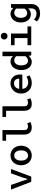

<svg xmlns="http://www.w3.org/2000/svg" viewBox="1884 -2691 1029 4837"><g transform="rotate(-90 2398.5 -272.5)"><path d="M236.8 0 41 -509.8H157.2L252 -242.2Q254.4 -235.8 301.8 -88.9H306.2Q311.5 -105.5 327.6 -159.4Q343.8 -213.4 354 -242.2L449.2 -509.8H559.1L368.2 0Z M992.7 -5.1Q948.2 13.2 899.4 13.2Q850.6 13.2 806.4 -5.1Q762.2 -23.4 728.3 -56.9Q694.3 -90.3 674.1 -141.6Q653.8 -192.9 653.8 -254.9Q653.8 -316.9 674.1 -368.2Q694.3 -419.4 728.3 -452.9Q762.2 -486.3 806.4 -504.6Q850.6 -522.9 899.4 -522.9Q948.2 -522.9 992.7 -504.6Q1037.1 -486.3 1071.5 -452.9Q1106 -419.4 1126.2 -368.2Q1146.5 -316.9 1146.5 -254.9Q1146.5 -192.9 1126.2 -141.6Q1106 -90.3 1071.5 -56.9Q1037.1 -23.4 992.7 -5.1ZM899.4 -81.1Q959.5 -81.1 994.1 -128.2Q1028.8 -175.3 1028.8 -254.9Q1028.8 -334 994.1 -381.6Q959.5 -429.2 899.4 -429.2Q839.8 -429.2 805.7 -381.6Q771.5 -334 771.5 -254.9Q771.5 -175.3 805.7 -128.2Q839.8 -81.1 899.4 -81.1Z M1600.1 13.2Q1515.6 13.2 1470.9 -38.1Q1426.3 -89.4 1426.3 -184.1V-633.8H1271V-725.1H1540V-176.8Q1540 -127.9 1564.2 -104.5Q1588.4 -81.1 1628.4 -81.1Q1666 -81.1 1713.4 -102.1L1740.2 -17.1Q1708 -5.9 1693.4 -1Q1678.7 3.9 1652.8 8.5Q1627 13.2 1600.1 13.2Z M2199.7 13.2Q2115.2 13.2 2070.6 -38.1Q2025.9 -89.4 2025.9 -184.1V-633.8H1870.6V-725.1H2139.6V-176.8Q2139.6 -127.9 2163.8 -104.5Q2188 -81.1 2228 -81.1Q2265.6 -81.1 2313 -102.1L2339.8 -17.1Q2307.6 -5.9 2293 -1Q2278.3 3.9 2252.4 8.5Q2226.6 13.2 2199.7 13.2Z M2728.5 13.2Q2653.3 13.2 2593 -18.3Q2532.7 -49.8 2496.6 -111.6Q2460.4 -173.3 2460.4 -254.9Q2460.4 -303.2 2474.4 -346.2Q2488.3 -389.2 2512.5 -421.1Q2536.6 -453.1 2568.6 -476.3Q2600.6 -499.5 2637.7 -511.2Q2674.8 -522.9 2713.4 -522.9Q2820.3 -522.9 2880.4 -456.1Q2940.4 -389.2 2940.4 -280.8Q2940.4 -256.8 2935.5 -224.1H2578.6Q2583.5 -155.3 2629.4 -116.2Q2675.3 -77.1 2743.7 -77.1Q2812.5 -77.1 2881.3 -119.1L2920.4 -46.9Q2829.6 13.2 2728.5 13.2ZM2577.6 -303.2H2835.4Q2835.4 -365.2 2804.4 -399.7Q2773.4 -434.1 2715.3 -434.1Q2664.1 -434.1 2625.7 -399.4Q2587.4 -364.7 2577.6 -303.2Z M3262.2 13.2Q3166 13.2 3109.1 -58.1Q3052.2 -129.4 3052.2 -254.9Q3052.2 -315.4 3070.3 -366.7Q3088.4 -418 3118.7 -451.7Q3148.9 -485.4 3187.7 -504.2Q3226.6 -522.9 3268.1 -522.9Q3309.1 -522.9 3340.8 -507.6Q3372.6 -492.2 3405.3 -460.9L3400.9 -548.8V-725.1H3516.1V0H3421.9L3413.1 -61H3410.2Q3377.9 -28.3 3339.6 -7.6Q3301.3 13.2 3262.2 13.2ZM3289.1 -82Q3350.1 -82 3400.9 -146V-379.9Q3352.5 -428.2 3295.9 -428.2Q3242.7 -428.2 3206.3 -381.3Q3169.9 -334.5 3169.9 -255.9Q3169.9 -172.4 3201.2 -127.2Q3232.4 -82 3289.1 -82Z M3906.7 -597.2Q3870.1 -597.2 3845.9 -620.4Q3821.8 -643.6 3821.8 -681.2Q3821.8 -718.8 3846.2 -742.9Q3870.6 -767.1 3906.7 -767.1Q3943.4 -767.1 3967.5 -742.9Q3991.7 -718.8 3991.7 -681.2Q3991.7 -643.6 3967.8 -620.4Q3943.8 -597.2 3906.7 -597.2ZM3678.7 0V-94.2H3857.4V-418.9H3678.7V-509.8H3972.7V-94.2H4151.9V0Z M4472.2 222.2Q4356 222.2 4279.3 144L4323.2 68.8Q4384.8 131.8 4472.2 131.8Q4534.7 131.8 4569.3 99.4Q4604 66.9 4604.5 7.8L4606.4 -75.2Q4578.6 -45.4 4539.3 -27.1Q4500 -8.8 4460.4 -8.8Q4366.7 -8.8 4309.1 -78.4Q4251.5 -147.9 4251.5 -263.2Q4251.5 -321.3 4269 -370.6Q4286.6 -419.9 4316.7 -452.9Q4346.7 -485.8 4386.2 -504.4Q4425.8 -522.9 4469.2 -522.9Q4549.3 -522.9 4611.3 -455.1H4615.2L4624 -509.8H4715.3V0Q4715.3 107.4 4652.6 164.8Q4589.8 222.2 4472.2 222.2ZM4488.3 -102.1Q4548.3 -102.1 4600.1 -167V-379.9Q4551.8 -428.2 4493.2 -428.2Q4441.9 -428.2 4404.5 -382.6Q4367.2 -336.9 4367.2 -265.1Q4367.2 -189.9 4400.1 -146Q4433.1 -102.1 4488.3 -102.1Z"/></g></svg>

Font: Office Code Pro Medium
Style: Regular
Weight: 500
Designer: Nathan Rutzky & Paul D. Hunt
Foundry: Adobe Systems Incorporated
Version: Version 1.004;PS 001.004;hotconv 1.0.70;makeotf.lib2.5.58329